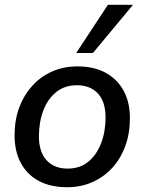

<svg xmlns="http://www.w3.org/2000/svg" viewBox="-20 -775 605 804"><path d="M261 9Q192 9 143 -17Q94 -43 67.5 -92Q41 -141 41 -208Q41 -272 60.5 -324.5Q80 -377 115.5 -416Q151 -455 199 -476Q247 -497 304 -497Q373 -497 422 -470.5Q471 -444 497.5 -395.5Q524 -347 524 -280Q524 -216 504.5 -163Q485 -110 449.5 -71.5Q414 -33 366 -12Q318 9 261 9ZM263 -69Q315 -69 350 -98Q385 -127 403.5 -175.5Q422 -224 422 -283Q422 -349 390 -383.5Q358 -418 302 -418Q251 -418 215.5 -389.5Q180 -361 161.5 -312.5Q143 -264 143 -204Q143 -139 175 -104Q207 -69 263 -69ZM299 -553 432 -755H537L369 -553Z"/></svg>

Font: Nunito Sans 12pt ExtraLight 12pt SemiBold
Style: Italic
Weight: 600
Italic angle: -9°
Version: Version 3.101;gftools[0.9.27]